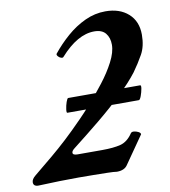

<svg xmlns="http://www.w3.org/2000/svg" viewBox="-113 -717 697 786"><g transform="rotate(-10 235.5 -323.5)"><path d="M-16 4Q-37 4 -37 -13Q-37 -26 -21 -39Q23 -75 56.5 -103Q90 -131 123 -161.5Q156 -192 197 -234Q217 -254 247 -288Q277 -322 308 -362Q339 -402 359.5 -441.5Q380 -481 380 -512Q380 -541 365 -559.5Q350 -578 318 -578Q248 -578 176 -497Q173 -493 165.5 -495.5Q158 -498 153 -504.5Q148 -511 151 -515Q180 -551 215.5 -582Q251 -613 292 -632Q333 -651 377 -651Q436 -651 472 -619Q508 -587 508 -531Q508 -483 489.5 -450Q471 -417 448 -385Q419 -347 372.5 -302.5Q326 -258 270 -212Q214 -166 156 -121Q144 -112 144 -104Q144 -94 164 -94H266Q313 -94 342.5 -101.5Q372 -109 394 -142Q398 -147 407.5 -146Q417 -145 425.5 -140.5Q434 -136 434 -130L354 -15Q341 4 310 4Q298 2 271.5 1.5Q245 1 213.5 0.5Q182 0 152 0Q116 0 71.5 1Q27 2 -16 4ZM152 -269Q148 -269 150 -284Q152 -299 157 -313.5Q162 -328 166 -328H465Q470 -328 467.5 -313.5Q465 -299 459.5 -284Q454 -269 449 -269Z"/></g></svg>

Font: Junicode VF
Style: Italic
Weight: 400
Italic angle: -11°
Designer: Peter S. Baker
Version: Version 2.209